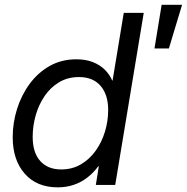

<svg xmlns="http://www.w3.org/2000/svg" viewBox="-20 -782 790 812"><path d="M224.1 10.3Q135.3 10.3 84.5 -47.6Q33.7 -105.5 33.7 -201.7Q33.7 -262.7 52.2 -321.5Q70.8 -380.4 105.7 -427.7Q140.6 -475.1 190.4 -503.2Q240.2 -531.2 303.2 -531.2Q342.3 -531.2 372.3 -519.5Q402.3 -507.8 423.1 -487.3Q443.8 -466.8 454.6 -441.4H456.1L503.4 -727.5H587.9L467.3 0H385.3L397.9 -78.6H395.5Q375 -50.8 348.9 -30.8Q322.8 -10.7 291.5 -0.2Q260.3 10.3 224.1 10.3ZM238.8 -65.4Q285.6 -65.4 322.5 -87.2Q359.4 -108.9 385 -145Q410.6 -181.2 424.1 -225.8Q437.5 -270.5 437.5 -316.9Q437.5 -381.3 405.5 -418.7Q373.5 -456.1 314 -456.1Q266.6 -456.1 230.2 -434.3Q193.8 -412.6 168.9 -376.2Q144 -339.8 131.1 -294.7Q118.2 -249.5 118.2 -203.1Q118.2 -136.7 150.1 -101.1Q182.1 -65.4 238.8 -65.4ZM633.3 -577.1 663.6 -761.7H750L694.3 -577.1Z"/></svg>

Font: Inter 28pt
Style: Italic
Weight: 400
Italic angle: -9.3988°
Designer: Rasmus Andersson
Foundry: rsms
Version: Version 4.001;git-66647c0bb